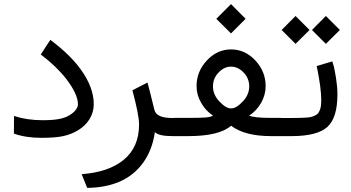

<svg xmlns="http://www.w3.org/2000/svg" viewBox="-20 -660 1704 931"><path d="M47.4 -12.2C85.4 1.5 129.9 8.3 180.2 8.3C223.6 8.3 258.3 5.9 284.2 0.5C310.1 -4.9 334.5 -14.2 356.9 -27.3C406.2 -56.6 434.6 -102.5 434.6 -154.8C434.6 -208.5 414.1 -264.2 373 -321.3C338.9 -369.6 289.1 -418 224.1 -466.8L177.7 -396C229 -356.9 270 -317.4 301.3 -277.3C338.9 -228 357.9 -187 357.9 -154.3C357.9 -139.2 346.2 -121.6 329.1 -109.4C313 -97.2 294.4 -88.9 273.9 -84.5C253.4 -79.6 224.1 -77.1 186.5 -77.1C135.7 -77.1 89.4 -84 47.9 -97.7Z M622.1 -222.2C643.6 -141.6 654.3 -86.4 654.3 -56.6C654.3 17.1 629.4 74.2 580.1 114.7C530.8 155.3 462.4 178.2 376 184.6L402.8 251C460.9 250.5 513.2 240.7 559.1 221.2C650.9 181.6 714.8 97.7 731 -19.5C743.2 -6.3 771.5 0 816.4 0H833.5C839.4 0 842.3 -12.2 842.3 -36.1V-52.7C842.3 -76.2 839.4 -87.9 833.5 -87.9H814C763.2 -87.9 734.9 -101.1 728.5 -127.9C714.4 -186.5 703.1 -230.5 695.3 -259.8Z M1188.5 -241.2C1188.5 -214.4 1178.2 -189.9 1157.2 -168C1136.2 -145.5 1117.7 -134.3 1100.6 -134.3C1083.5 -134.3 1064.9 -145.5 1043.9 -168C1022.9 -189.9 1012.7 -214.4 1012.7 -241.2C1012.7 -266.6 1021.5 -289.1 1039.6 -308.1C1057.6 -327.1 1077.6 -336.9 1100.1 -336.9C1123 -336.9 1143.6 -327.1 1161.6 -308.1C1179.7 -289.1 1188.5 -266.6 1188.5 -241.2ZM1268.1 -242.2C1268.1 -289.6 1251.5 -331.1 1218.3 -366.7C1185.1 -402.3 1146 -420.4 1100.6 -420.4C1055.2 -420.4 1016.1 -402.3 982.9 -366.7C949.7 -331.1 933.1 -289.6 933.1 -242.2C933.1 -213.9 940.4 -187 955.6 -161.1C970.2 -135.3 989.3 -114.7 1012.7 -99.6C1005.9 -94.7 993.7 -91.8 976.6 -90.3C959 -88.9 931.2 -88.4 893.6 -88.4H828.1C812.5 -88.4 804.7 -76.7 804.7 -52.7V-36.1C804.7 -12.2 812.5 0 828.1 0H893.1C992.7 0 1062 -16.6 1100.6 -50.3C1145 -16.6 1209.5 0 1293.9 0H1341.3C1347.2 0 1350.1 -12.2 1350.1 -36.1V-52.7C1350.1 -76.7 1347.2 -88.4 1341.3 -88.4H1292C1236.8 -88.4 1202.6 -92.3 1188.5 -99.6C1211.9 -114.7 1231 -135.3 1246.1 -161.1C1260.7 -187 1268.1 -213.9 1268.1 -242.2ZM1028.8 -568.8 1100.1 -498 1170.9 -568.8 1100.1 -640.1Z M1394 0C1477.5 0 1535.2 -15.1 1567.9 -44.9C1600.1 -74.7 1616.2 -127 1616.2 -202.6C1616.2 -227.1 1613.8 -253.4 1609.4 -281.2C1605 -309.1 1601.1 -328.1 1598.6 -338.4C1595.7 -348.6 1593.3 -356.4 1591.3 -362.3L1515.6 -339.8L1521 -313C1524.4 -294.9 1528.3 -272.5 1532.2 -245.6C1535.6 -218.8 1537.6 -195.8 1537.6 -177.7C1537.6 -155.8 1536.6 -140.1 1531.2 -127C1525.4 -113.8 1522 -106.4 1508.8 -100.6C1495.6 -94.2 1487.3 -91.3 1465.3 -89.8C1454.1 -88.9 1444.3 -88.4 1435.1 -88.4C1425.8 -87.9 1412.6 -87.9 1396 -87.9H1335.9C1320.8 -87.9 1317.4 -78.1 1317.4 -52.7V-36.1C1317.4 -10.7 1321.3 0 1336.9 0ZM1492.7 -514.6 1560.1 -447.3 1627.9 -514.6 1560.1 -582.5ZM1345.7 -514.6 1413.1 -447.3 1481 -514.6 1413.1 -582.5Z"/></svg>

Font: Samim
Style: Regular
Weight: 400
Foundry: DejaVu fonts team - Redesigned by Saber Rastikerdar
Version: Version 4.0.5